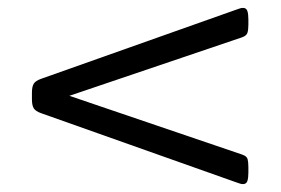

<svg xmlns="http://www.w3.org/2000/svg" viewBox="-20 -470 712 487"><path d="M596 -3Q592 -3 586.5 -5Q581 -7 575 -9L84 -183Q70 -188 65.5 -195.5Q61 -203 61 -218V-235Q61 -250 65.5 -257.5Q70 -265 84 -270L575 -444Q581 -446 586.5 -448Q592 -450 596 -450Q605 -450 607.5 -442Q610 -434 610 -421V-407Q610 -394 607.5 -386.5Q605 -379 593 -375L156 -227L594 -78Q606 -74 608 -66.5Q610 -59 610 -46V-32Q610 -19 607.5 -11Q605 -3 596 -3Z"/></svg>

Font: Asap Expanded
Style: Regular
Weight: 400
Width: 7
Designer: Pablo Cosgaya
Foundry: Omnibus-Type
Version: Version 3.001; ttfautohint (v1.8.4.7-5d5b)